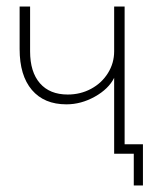

<svg xmlns="http://www.w3.org/2000/svg" viewBox="-20 -470 476 587"><path d="M417 -29V97H389V0H329V-232Q312 -198 270 -174.5Q228 -151 183 -151Q115 -151 77.5 -195Q40 -239 40 -320V-450H72V-313Q72 -250 102 -215.5Q132 -181 187 -181Q226 -181 258.5 -198.5Q291 -216 310 -246.5Q329 -277 329 -313V-450H361V-29Z"/></svg>

Font: Poiret One
Style: Regular
Weight: 400
Designer: Denis Masharov (denis.masharov@gmail.com), Cyreal (Charset Expansion)
Foundry: Denis Masharov
Version: Version 1.101